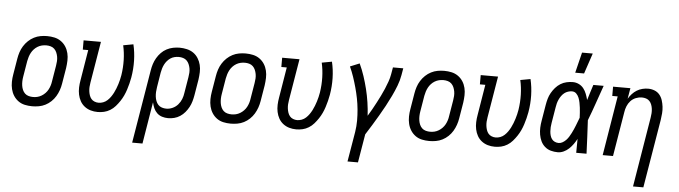

<svg xmlns="http://www.w3.org/2000/svg" viewBox="-54 -993 5109 1445"><g transform="rotate(5 2500.0 -270.0)"><path d="M203 8Q174 8 147 2Q120 -4 98.5 -19.5Q77 -35 62.5 -57.5Q48 -80 41.5 -107Q35 -134 35.5 -162.5Q36 -191 41 -219L61 -339Q65 -364 73 -388.5Q81 -413 95 -435.5Q109 -458 128.5 -476.5Q148 -495 171.5 -507Q195 -519 220 -523.5Q245 -528 270 -528Q299 -528 326 -522Q353 -516 375 -500.5Q397 -485 411.5 -462.5Q426 -440 432.5 -413Q439 -386 438 -357.5Q437 -329 433 -301L413 -181Q409 -156 400.5 -131.5Q392 -107 378.5 -84.5Q365 -62 345.5 -43.5Q326 -25 302.5 -13Q279 -1 253.5 3.5Q228 8 203 8ZM204 -62Q221 -62 237 -66Q253 -70 268 -79Q283 -88 295.5 -101Q308 -114 316 -129Q324 -144 329 -160Q334 -176 336 -192L356 -312Q359 -329 360 -346.5Q361 -364 358 -380.5Q355 -397 348.5 -412Q342 -427 330.5 -438Q319 -449 303 -453.5Q287 -458 270 -458Q253 -458 236.5 -454Q220 -450 205 -441Q190 -432 178 -419Q166 -406 158 -391Q150 -376 145 -360Q140 -344 137 -328L117 -208Q114 -191 113.5 -173.5Q113 -156 115.5 -139.5Q118 -123 124.5 -108Q131 -93 142.5 -82Q154 -71 170.5 -66.5Q187 -62 204 -62Z M698 8Q670 8 644.5 0.5Q619 -7 598.5 -23Q578 -39 565.5 -61.5Q553 -84 547.5 -110Q542 -136 543 -164Q544 -192 549 -219L587 -450H546V-520H677L625 -208Q622 -191 621 -175Q620 -159 622 -143Q624 -127 629 -112Q634 -97 643.5 -85.5Q653 -74 668 -68Q683 -62 699 -62Q716 -62 733.5 -68.5Q751 -75 765 -88Q779 -101 789.5 -116Q800 -131 808.5 -147.5Q817 -164 823.5 -181Q830 -198 835.5 -215Q841 -232 845 -249.5Q849 -267 852 -284Q861 -342 859.5 -399Q858 -456 846 -509L922 -523Q936 -464 937.5 -400.5Q939 -337 928 -273Q924 -250 918 -226.5Q912 -203 904.5 -179.5Q897 -156 886.5 -133.5Q876 -111 862 -90Q848 -69 831 -49.5Q814 -30 792 -16.5Q770 -3 746 2.5Q722 8 698 8Z M977 215 1069 -339Q1073 -364 1080.5 -387.5Q1088 -411 1101 -433.5Q1114 -456 1132.5 -475Q1151 -494 1174 -506Q1197 -518 1222 -523Q1247 -528 1271 -528Q1299 -528 1326.5 -521.5Q1354 -515 1375.5 -500Q1397 -485 1411.5 -462Q1426 -439 1432.5 -412.5Q1439 -386 1438 -357.5Q1437 -329 1433 -301L1413 -181Q1409 -158 1402.5 -135Q1396 -112 1384.5 -90.5Q1373 -69 1357 -50Q1341 -31 1320.5 -17.5Q1300 -4 1276.5 2Q1253 8 1230 8Q1206 8 1184 1Q1162 -6 1146 -21.5Q1130 -37 1121 -57.5Q1112 -78 1107 -101L1055 215ZM1211 -62Q1234 -62 1257.5 -72.5Q1281 -83 1298 -102.5Q1315 -122 1324 -145Q1333 -168 1336 -192L1356 -312Q1359 -329 1360 -346.5Q1361 -364 1358 -380Q1355 -396 1348.5 -411Q1342 -426 1331 -437Q1320 -448 1304 -453Q1288 -458 1271 -458Q1255 -458 1238.5 -454Q1222 -450 1208 -440.5Q1194 -431 1183 -418Q1172 -405 1164.5 -390Q1157 -375 1152.5 -359.5Q1148 -344 1145 -328L1127 -217Q1124 -199 1123 -181Q1122 -163 1124 -146Q1126 -129 1132 -113Q1138 -97 1149 -85Q1160 -73 1176.5 -67.5Q1193 -62 1211 -62Z M1703 8Q1674 8 1647 2Q1620 -4 1598.5 -19.5Q1577 -35 1562.5 -57.5Q1548 -80 1541.5 -107Q1535 -134 1535.5 -162.5Q1536 -191 1541 -219L1561 -339Q1565 -364 1573 -388.5Q1581 -413 1595 -435.5Q1609 -458 1628.5 -476.5Q1648 -495 1671.5 -507Q1695 -519 1720 -523.5Q1745 -528 1770 -528Q1799 -528 1826 -522Q1853 -516 1875 -500.5Q1897 -485 1911.5 -462.5Q1926 -440 1932.5 -413Q1939 -386 1938 -357.5Q1937 -329 1933 -301L1913 -181Q1909 -156 1900.5 -131.5Q1892 -107 1878.5 -84.5Q1865 -62 1845.5 -43.5Q1826 -25 1802.5 -13Q1779 -1 1753.5 3.5Q1728 8 1703 8ZM1704 -62Q1721 -62 1737 -66Q1753 -70 1768 -79Q1783 -88 1795.5 -101Q1808 -114 1816 -129Q1824 -144 1829 -160Q1834 -176 1836 -192L1856 -312Q1859 -329 1860 -346.5Q1861 -364 1858 -380.5Q1855 -397 1848.5 -412Q1842 -427 1830.5 -438Q1819 -449 1803 -453.5Q1787 -458 1770 -458Q1753 -458 1736.5 -454Q1720 -450 1705 -441Q1690 -432 1678 -419Q1666 -406 1658 -391Q1650 -376 1645 -360Q1640 -344 1637 -328L1617 -208Q1614 -191 1613.5 -173.5Q1613 -156 1615.5 -139.5Q1618 -123 1624.5 -108Q1631 -93 1642.5 -82Q1654 -71 1670.5 -66.5Q1687 -62 1704 -62Z M2198 8Q2170 8 2144.5 0.5Q2119 -7 2098.5 -23Q2078 -39 2065.5 -61.5Q2053 -84 2047.5 -110Q2042 -136 2043 -164Q2044 -192 2049 -219L2087 -450H2046V-520H2177L2125 -208Q2122 -191 2121 -175Q2120 -159 2122 -143Q2124 -127 2129 -112Q2134 -97 2143.5 -85.5Q2153 -74 2168 -68Q2183 -62 2199 -62Q2216 -62 2233.5 -68.5Q2251 -75 2265 -88Q2279 -101 2289.5 -116Q2300 -131 2308.5 -147.5Q2317 -164 2323.5 -181Q2330 -198 2335.5 -215Q2341 -232 2345 -249.5Q2349 -267 2352 -284Q2361 -342 2359.5 -399Q2358 -456 2346 -509L2422 -523Q2436 -464 2437.5 -400.5Q2439 -337 2428 -273Q2424 -250 2418 -226.5Q2412 -203 2404.5 -179.5Q2397 -156 2386.5 -133.5Q2376 -111 2362 -90Q2348 -69 2331 -49.5Q2314 -30 2292 -16.5Q2270 -3 2246 2.5Q2222 8 2198 8Z M2604 215 2642 -11Q2649 -55 2649 -97.5Q2649 -140 2645 -182Q2641 -224 2633 -264.5Q2625 -305 2614 -345Q2603 -385 2590 -423.5Q2577 -462 2560 -499L2631 -528Q2652 -483 2667.5 -436Q2683 -389 2695 -340.5Q2707 -292 2714.5 -242Q2722 -192 2725 -141Q2741 -167 2756 -193.5Q2771 -220 2785 -247Q2799 -274 2812.5 -301Q2826 -328 2837.5 -355.5Q2849 -383 2859 -411Q2869 -439 2874 -468L2883 -520H2961L2952 -468Q2945 -427 2929.5 -386.5Q2914 -346 2895 -306.5Q2876 -267 2855 -228Q2834 -189 2811.5 -151Q2789 -113 2766 -75Q2743 -37 2719 0L2683 215Z M3203 8Q3174 8 3147 2Q3120 -4 3098.5 -19.5Q3077 -35 3062.5 -57.5Q3048 -80 3041.5 -107Q3035 -134 3035.5 -162.5Q3036 -191 3041 -219L3061 -339Q3065 -364 3073 -388.5Q3081 -413 3095 -435.5Q3109 -458 3128.5 -476.5Q3148 -495 3171.5 -507Q3195 -519 3220 -523.5Q3245 -528 3270 -528Q3299 -528 3326 -522Q3353 -516 3375 -500.5Q3397 -485 3411.5 -462.5Q3426 -440 3432.5 -413Q3439 -386 3438 -357.5Q3437 -329 3433 -301L3413 -181Q3409 -156 3400.5 -131.5Q3392 -107 3378.5 -84.5Q3365 -62 3345.5 -43.5Q3326 -25 3302.5 -13Q3279 -1 3253.5 3.5Q3228 8 3203 8ZM3204 -62Q3221 -62 3237 -66Q3253 -70 3268 -79Q3283 -88 3295.5 -101Q3308 -114 3316 -129Q3324 -144 3329 -160Q3334 -176 3336 -192L3356 -312Q3359 -329 3360 -346.5Q3361 -364 3358 -380.5Q3355 -397 3348.5 -412Q3342 -427 3330.5 -438Q3319 -449 3303 -453.5Q3287 -458 3270 -458Q3253 -458 3236.5 -454Q3220 -450 3205 -441Q3190 -432 3178 -419Q3166 -406 3158 -391Q3150 -376 3145 -360Q3140 -344 3137 -328L3117 -208Q3114 -191 3113.5 -173.5Q3113 -156 3115.5 -139.5Q3118 -123 3124.5 -108Q3131 -93 3142.5 -82Q3154 -71 3170.5 -66.5Q3187 -62 3204 -62Z M3698 8Q3670 8 3644.5 0.5Q3619 -7 3598.5 -23Q3578 -39 3565.5 -61.5Q3553 -84 3547.5 -110Q3542 -136 3543 -164Q3544 -192 3549 -219L3587 -450H3546V-520H3677L3625 -208Q3622 -191 3621 -175Q3620 -159 3622 -143Q3624 -127 3629 -112Q3634 -97 3643.5 -85.5Q3653 -74 3668 -68Q3683 -62 3699 -62Q3716 -62 3733.5 -68.5Q3751 -75 3765 -88Q3779 -101 3789.5 -116Q3800 -131 3808.5 -147.5Q3817 -164 3823.5 -181Q3830 -198 3835.5 -215Q3841 -232 3845 -249.5Q3849 -267 3852 -284Q3861 -342 3859.5 -399Q3858 -456 3846 -509L3922 -523Q3936 -464 3937.5 -400.5Q3939 -337 3928 -273Q3924 -250 3918 -226.5Q3912 -203 3904.5 -179.5Q3897 -156 3886.5 -133.5Q3876 -111 3862 -90Q3848 -69 3831 -49.5Q3814 -30 3792 -16.5Q3770 -3 3746 2.5Q3722 8 3698 8Z M4174 8Q4147 8 4121.5 1Q4096 -6 4076.5 -23Q4057 -40 4046 -63Q4035 -86 4030.5 -112Q4026 -138 4027 -165Q4028 -192 4033 -219L4053 -339Q4057 -363 4063.5 -386Q4070 -409 4082 -430.5Q4094 -452 4111 -471.5Q4128 -491 4149 -504Q4170 -517 4194 -522.5Q4218 -528 4241 -528Q4266 -528 4287.5 -517.5Q4309 -507 4323 -489Q4337 -471 4345.5 -449Q4354 -427 4360 -404L4361 -405Q4370 -434 4378.5 -462.5Q4387 -491 4397 -520H4475Q4451 -453 4428 -386Q4405 -319 4379 -252Q4383 -189 4385.5 -126Q4388 -63 4391 0H4313Q4313 -26 4313.5 -52.5Q4314 -79 4314 -105Q4303 -84 4289 -64.5Q4275 -45 4257.5 -28.5Q4240 -12 4218 -2Q4196 8 4174 8ZM4175 -62Q4190 -62 4204.5 -70.5Q4219 -79 4230.5 -91Q4242 -103 4250.5 -117Q4259 -131 4266.5 -145.5Q4274 -160 4280.5 -175Q4287 -190 4293 -205Q4299 -220 4304.5 -235Q4310 -250 4316 -265Q4315 -284 4314 -303Q4313 -322 4310.5 -341Q4308 -360 4304.5 -378.5Q4301 -397 4294 -414.5Q4287 -432 4274 -445Q4261 -458 4241 -458Q4227 -458 4211.5 -453Q4196 -448 4183.5 -438Q4171 -428 4161.5 -414.5Q4152 -401 4145.5 -386.5Q4139 -372 4135 -357.5Q4131 -343 4129 -328L4109 -208Q4106 -192 4105 -176Q4104 -160 4105 -144.5Q4106 -129 4110 -114Q4114 -99 4122.5 -87Q4131 -75 4145 -68.5Q4159 -62 4175 -62ZM4253 -600 4291 -755H4372L4320 -600Z M4761 215 4848 -312Q4851 -329 4852 -346Q4853 -363 4851 -379Q4849 -395 4843.5 -410Q4838 -425 4827.5 -436.5Q4817 -448 4801.5 -453Q4786 -458 4769 -458Q4747 -458 4724 -449Q4701 -440 4684.5 -422Q4668 -404 4659 -381.5Q4650 -359 4647 -337L4591 0H4513L4587 -450H4546V-520H4677L4663 -439Q4675 -459 4690.5 -476Q4706 -493 4725.5 -505Q4745 -517 4767 -522.5Q4789 -528 4810 -528Q4836 -528 4859 -519Q4882 -510 4897 -492Q4912 -474 4919.5 -450.5Q4927 -427 4930 -402.5Q4933 -378 4931 -352Q4929 -326 4925 -301L4839 215Z"/></g></svg>

Font: Iosevka Curly Slab
Style: Italic
Weight: 400
Italic angle: -9°
Monospace: yes
Designer: Belleve Invis
Foundry: Belleve Invis
Version: Version 22.1.2; ttfautohint (v1.8.4)